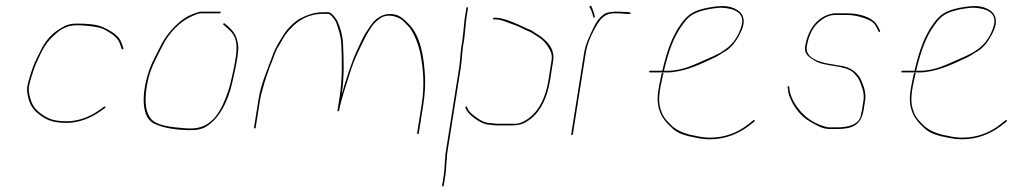

<svg xmlns="http://www.w3.org/2000/svg" viewBox="-20 -495 3689 692"><path d="M424.8 -321 420.7 -333C418.1 -341.7 414.6 -349.2 410.3 -355.5C398.3 -373.1 370.6 -388.6 350.5 -397.5C327.2 -407.7 290.9 -410 257.4 -410C234 -410 218 -405.3 200.4 -394C166.9 -375.2 141.3 -346.3 123.6 -307C106.4 -273 101.4 -263.8 88.8 -223C78.5 -189.6 74.9 -176 79.7 -152.5C86.7 -117.4 98 -99.3 126 -79C154.9 -58 178.6 -52 228.2 -52C283.4 -55.9 323.3 -79.2 358.8 -106C362.3 -109 359.2 -112.2 355.6 -111C320 -84.1 284.1 -62.2 229.2 -58C180.2 -58 159.3 -62.7 130.2 -83.5C103.1 -102.9 93.1 -120.5 85.9 -154C81 -176.7 84.6 -189.8 94.7 -222.5C107.2 -262.5 112.4 -270.7 128.3 -305C142.5 -333.1 156.3 -351.6 176.4 -369C197.4 -388.5 220.8 -404 256.5 -404C283.2 -404 307.8 -401.1 329.9 -397C355.8 -392.2 366 -382.7 386.6 -370C401.3 -358.2 409.2 -348.6 414.4 -331L418.5 -319C420.3 -315.6 425.6 -316.4 424.8 -321Z M775.3 -450C775.6 -452 774.7 -453 772.7 -453H706.7C700.1 -453 692.8 -451.3 685 -448C668.1 -441.7 658 -438 642.7 -427.5C612.9 -407 578.6 -369.4 560.7 -333C552.2 -315.6 533.5 -280.9 526.3 -264C494.2 -188.8 479 -74.8 536.8 -49C569.7 -32.9 618.2 -26 667.6 -26C689 -26 705.3 -28.6 720.9 -37.5C770.4 -65.6 802.9 -131.3 817.6 -199.5C823.9 -228.7 829.5 -249.5 835 -284C840.5 -319 840.1 -330 834.3 -352C826.8 -380.3 808.9 -394.1 789.1 -411C786.9 -412.2 781.2 -407.4 785.3 -406C792.7 -399.7 799.4 -394 806.8 -387C831.4 -363.7 837.3 -336.4 829 -284C825.9 -264.7 822.9 -248.7 819.9 -236C814 -211.3 810.1 -189.1 802.5 -167C779.3 -100 747.8 -32 668.1 -32C659.4 -32 651.1 -32.3 643.2 -33C597.6 -36.9 544 -41.6 523.3 -68C499.8 -97.9 500.8 -150.3 514 -208.5C524.6 -254.9 547.3 -292.1 566.4 -331C587.7 -374.3 626.5 -415.4 666.7 -434C676.2 -438.4 692.3 -447 705.8 -447H771.8C773.8 -447 775 -448 775.3 -450Z M898.1 -32C900.1 -32 901.2 -33 901.5 -35L917.7 -137C919 -145 921.1 -154.3 924.1 -165L933.2 -197C940.9 -221.4 945.9 -236.1 953.7 -257C959.5 -269.5 972.3 -307.3 978.5 -319L989.4 -337C995.1 -347.8 1001.9 -360 1009.1 -370C1038 -410 1081.1 -445 1143.5 -445H1162.5C1172.8 -445 1188.4 -421.1 1191.6 -414C1200 -389.3 1209 -365.6 1210.3 -333.5C1212.6 -278.2 1214.3 -210.2 1203.8 -144L1195.9 -94L1198 -95L1201.9 -94L1202.7 -99C1203.7 -105.7 1205.5 -113.5 1207.9 -122.5C1219 -163.8 1226.4 -184.1 1240.3 -229C1257.9 -286 1277.6 -322 1300.3 -368C1307 -380.1 1315.5 -391.6 1321.7 -402C1328.9 -411.9 1338.9 -420.5 1348.8 -428C1378.7 -450.6 1422.9 -432.6 1437.7 -415C1444.8 -406.6 1453.7 -400.1 1459.8 -390.5C1476.5 -364.6 1489.4 -331.5 1496 -296.5C1505.5 -245.2 1510.7 -187.7 1499.8 -119L1483.4 -15C1483 -13 1483.9 -12 1485.9 -12C1487.9 -12 1489 -13 1489.4 -15L1505.8 -119C1511.1 -152.5 1513.3 -187.8 1511.9 -217C1508.2 -290.3 1495.6 -366.3 1453.6 -408C1440.8 -420.7 1425 -438.9 1401.2 -443C1362 -450.3 1335.2 -429.8 1317.1 -405L1306.6 -389C1291.2 -369.3 1280.1 -341.4 1268.1 -316.5C1247.5 -273.7 1225.5 -203.9 1211.4 -154C1221.6 -218.8 1218.8 -279.6 1216.5 -334.5C1215.2 -366 1207.3 -393.8 1197 -417C1193.5 -426 1175.3 -451 1163.4 -451H1144.4C1111 -451 1081.6 -438.9 1057.5 -426C1037 -412.6 1016.8 -392.9 1004 -372.5C986.7 -345.1 973.5 -326.3 961.2 -292C943.4 -242.1 920.8 -194.3 911.7 -137L895.5 -35C895.2 -33 896.1 -32 898.1 -32Z M1770.3 -49H1821.8C1838 -49 1845.4 -48.2 1856.3 -52.5C1912.6 -74.5 1945 -132.5 1956.8 -207L1967.7 -276C1971.1 -297.4 1966.1 -307.8 1957.6 -322.5C1948.9 -337.5 1937.8 -350.5 1923 -360L1901.2 -374C1886.1 -383.7 1880.3 -383.2 1864.1 -392C1848.7 -400.3 1836.7 -404.5 1820.9 -410C1806.6 -415 1786.3 -425 1766.3 -425H1759.3C1757.3 -425 1756.5 -426 1756.8 -428C1757.1 -430 1758.3 -431 1760.3 -431H1767.3C1772.6 -431 1778.3 -430.3 1784.4 -429C1815.4 -422.3 1840.7 -409.8 1867 -398C1883 -389.3 1890.5 -389.9 1905 -379L1926.8 -365C1951.3 -346.8 1980.6 -319.7 1973.7 -276L1962.8 -207C1953.3 -147.4 1930.6 -95.7 1893.1 -67C1870.4 -49.7 1856.4 -43 1820.8 -43H1769.3C1759.5 -43 1747.2 -46 1738.3 -46C1724.4 -47.8 1707.1 -56.9 1697.1 -64C1684 -73.3 1669 -84.1 1661.5 -98L1656.9 -107C1656.2 -109.3 1661.7 -114.3 1662.4 -110L1667 -101C1670.1 -95 1674.8 -89.3 1681.3 -84C1696 -71.9 1716.6 -55.3 1739.2 -52C1749.6 -52 1760.1 -49 1770.3 -49ZM1657.2 -393C1655.2 -379.8 1655.3 -368 1653 -353.5L1649.1 -329C1644.9 -302.4 1644.9 -277.3 1640.6 -250L1592.1 56C1590.3 67.7 1591.5 72.5 1589.4 86C1588.1 104.8 1588.1 119.6 1585.1 138L1579.4 174C1579.1 176 1578 177 1576 177C1574 177 1573.1 176 1573.4 174L1579.1 138C1582 119.9 1582.1 104.4 1583.4 86C1585.4 73.5 1584.4 67.1 1586.1 56L1634.6 -250C1638.9 -277.3 1638.9 -302.4 1643.1 -329L1647 -353.5C1649.3 -368.3 1649.2 -380 1651.2 -393C1652.9 -403.7 1652.6 -414.3 1654.3 -425L1660.8 -466C1661.1 -468 1662.3 -469 1664.3 -469C1666.3 -469 1667.1 -468 1666.8 -466L1660.3 -425C1658.5 -413.6 1659.1 -404.6 1657.2 -393Z M2123.9 -435C2122 -445.9 2119.7 -453.2 2115.3 -463L2110.9 -473C2108.9 -476.9 2103.5 -472.8 2104.4 -470L2109.9 -460C2114.4 -449.7 2115.8 -442.8 2118.6 -433C2119.3 -429 2124.6 -431 2123.9 -435ZM2041.3 -8C2043.3 -8 2044.4 -9 2044.7 -11L2091 -303C2096.1 -335.1 2108.7 -364 2122 -388.5C2138.4 -418.6 2153.6 -447 2194.8 -447H2209.8C2217.3 -447 2251.9 -442.3 2253.1 -446C2255.2 -452.3 2234.9 -452 2228.6 -452C2222.7 -452.7 2216.7 -453 2210.7 -453H2195.7C2191.1 -453 2185 -452.3 2177.4 -451C2148.1 -448.4 2128.4 -415.3 2116.8 -390.5C2104.6 -364.2 2090.3 -336.8 2085 -303L2038.7 -11C2038.4 -9 2039.3 -8 2041.3 -8Z M2371.7 -232 2365.9 -233C2364.8 -230.3 2364.1 -228 2363.8 -226C2356.8 -194.7 2352.7 -172.5 2351.3 -159.5C2344.8 -98.7 2368.3 -63.5 2399.7 -36C2414.8 -19.7 2436.1 -10.6 2462.6 -4C2489.8 1.3 2507.4 7 2539.9 7C2595.2 7 2641.9 -13.7 2677.3 -40L2699 -57C2702.1 -59.6 2699 -64.7 2695.8 -62L2674.1 -45C2640.3 -18.7 2594.7 1 2540.8 1C2508.7 1 2491.2 -4.8 2464.6 -10C2439.8 -16.5 2419.1 -26.2 2403.3 -40C2388.3 -54.7 2374.4 -67.2 2365.9 -87.5C2349 -127.5 2355.2 -160.5 2369.6 -225C2370.1 -227.7 2370.8 -230 2371.7 -232ZM2385.1 -234C2391.7 -234 2398 -234.3 2403.7 -235C2462 -241.7 2509.5 -266.2 2556.6 -288C2572.6 -295.4 2582.4 -304.3 2597.4 -312C2621.8 -328.4 2639.2 -355.2 2652.4 -384.5C2668.3 -419.6 2659.5 -445.2 2638.1 -458.5C2609 -476.6 2579.6 -476.1 2530 -467C2481.9 -457 2460.7 -445.1 2436.1 -411C2401.5 -364.8 2383.7 -309.7 2367 -240H2373C2389.7 -309.5 2407.4 -362.3 2441.6 -408C2464.6 -440.7 2484.7 -451 2530 -461C2554.8 -465.7 2572.6 -467.7 2583.5 -467C2626.3 -464.4 2664.9 -449.1 2652.9 -403.5C2643.1 -366.5 2620.9 -334.9 2594.2 -317L2576.3 -305C2564 -298 2543.8 -288.9 2529.8 -283C2486.4 -264.6 2443.4 -240 2386 -240H2323C2321 -240 2319.9 -239 2319.5 -237C2319.2 -235 2320.1 -234 2322.1 -234Z M3151.8 -384 3147.4 -394C3144.4 -400 3140.9 -405.5 3137 -410.5C3118.9 -433.9 3076 -447 3032.8 -447H2990.8C2986.1 -447 2981.6 -446.5 2977.1 -445.5C2925.1 -433.9 2891.6 -388.8 2881.8 -327C2877.2 -298.2 2899.7 -286.7 2916.7 -276C2952.7 -253.4 3025.8 -261.9 3055.9 -233C3062.1 -227 3073.8 -213.9 3077.1 -205.5C3084.3 -186.6 3096.7 -162.2 3092.1 -133L3086.7 -99C3085.4 -91 3083.9 -83.7 3082.2 -77C3073.4 -44.2 3034.4 -36 2997.7 -36H2970.7C2966.7 -36 2962.6 -36.5 2958.4 -37.5C2930.9 -44.1 2903 -58.9 2884.4 -75C2857.7 -98.1 2832.1 -132.6 2825.2 -172L2824.8 -182C2824.2 -185.6 2817.9 -185.3 2818.7 -181L2820.1 -171C2820.4 -164.3 2821.9 -157.2 2824.7 -149.5C2838.5 -111.5 2865.2 -75.4 2900.9 -56C2919.6 -45.8 2942 -30 2969.8 -30H2996.8C3051.6 -30 3083.9 -43.8 3092.7 -99L3098.1 -133C3102.8 -163.2 3090.9 -188.8 3082.9 -208C3071.3 -233 3045.4 -253 3010.9 -258L2997.2 -260C2992.1 -261.3 2986.9 -262.3 2981.7 -263C2944.3 -267.8 2880.8 -282.5 2887.8 -327C2893.3 -361.6 2906.7 -392.5 2926.6 -411C2942.1 -425.4 2962.5 -441 2989.9 -441H3032.9C3065.1 -441 3099.8 -430 3119.8 -418.5C3130.8 -412.1 3136.1 -402.4 3141.9 -391L3146.3 -381C3148.3 -378.7 3154.3 -381.1 3151.8 -384Z M3280.7 -232 3274.9 -233C3273.8 -230.3 3273.1 -228 3272.8 -226C3265.8 -194.7 3261.7 -172.5 3260.3 -159.5C3253.8 -98.7 3277.3 -63.5 3308.7 -36C3323.8 -19.7 3345.1 -10.6 3371.6 -4C3398.8 1.3 3416.4 7 3448.9 7C3504.2 7 3550.9 -13.7 3586.3 -40L3608 -57C3611.1 -59.6 3608 -64.7 3604.8 -62L3583.1 -45C3549.3 -18.7 3503.7 1 3449.8 1C3417.7 1 3400.2 -4.8 3373.6 -10C3348.8 -16.5 3328.1 -26.2 3312.3 -40C3297.3 -54.7 3283.4 -67.2 3274.9 -87.5C3258 -127.5 3264.2 -160.5 3278.6 -225C3279.1 -227.7 3279.8 -230 3280.7 -232ZM3294.1 -234C3300.7 -234 3307 -234.3 3312.7 -235C3371 -241.7 3418.5 -266.2 3465.6 -288C3481.6 -295.4 3491.4 -304.3 3506.4 -312C3530.8 -328.4 3548.2 -355.2 3561.4 -384.5C3577.3 -419.6 3568.5 -445.2 3547.1 -458.5C3518 -476.6 3488.6 -476.1 3439 -467C3390.9 -457 3369.7 -445.1 3345.1 -411C3310.5 -364.8 3292.7 -309.7 3276 -240H3282C3298.7 -309.5 3316.4 -362.3 3350.6 -408C3373.6 -440.7 3393.7 -451 3439 -461C3463.8 -465.7 3481.6 -467.7 3492.5 -467C3535.3 -464.4 3573.9 -449.1 3561.9 -403.5C3552.1 -366.5 3529.9 -334.9 3503.2 -317L3485.3 -305C3473 -298 3452.8 -288.9 3438.8 -283C3395.4 -264.6 3352.4 -240 3295 -240H3232C3230 -240 3228.9 -239 3228.5 -237C3228.2 -235 3229.1 -234 3231.1 -234Z"/></svg>

Font: Proton
Style: HlIt
Weight: 500
Version: Version 1.017